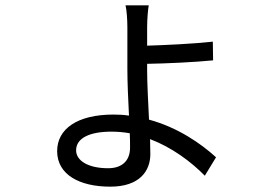

<svg xmlns="http://www.w3.org/2000/svg" viewBox="-20 -640 1040 719"><path d="M467 -87C467 -40 439 -10 385 -10C309 -10 265 -39 265 -77C265 -124 318 -147 397 -147C420 -147 443 -145 466 -141C467 -120 467 -102 467 -87ZM531 -401C598 -402 709 -407 778 -414L777 -484C706 -476 597 -471 531 -469V-539C531 -565 534 -605 537 -620H450C454 -606 457 -567 457 -538V-380C457 -332 460 -267 463 -207C444 -210 425 -211 405 -211C269 -211 194 -157 194 -74C194 13 276 59 393 59C502 59 543 1 543 -63C543 -78 542 -97 542 -119C624 -88 696 -34 747 18L789 -51C732 -103 645 -163 538 -192C535 -257 531 -328 531 -375Z"/></svg>

Font: Noto Sans CJK TC Regular
Style: Regular
Weight: 400
Designer: Ryoko NISHIZUKA (kana & ideographs); Paul D. Hunt (Latin, Greek & Cyrillic); Wenlong ZHANG (bopomofo); Sandoll Communica
Foundry: Adobe Systems Incorporated
Version: Version 1.001;PS 1.001;hotconv 1.0.78;makeotf.lib2.5.61930